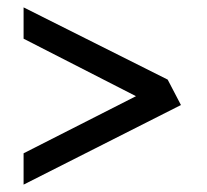

<svg xmlns="http://www.w3.org/2000/svg" viewBox="-20 -610 562 521"><path d="M44 -109 471 -325 435 -394 44 -590V-505L349 -349L44 -194Z"/></svg>

Font: Bluebird
Style: LiNrw
Weight: 300
Designer: Jasper
Foundry: Cannot Into Space Fonts
Version: Version 0.98